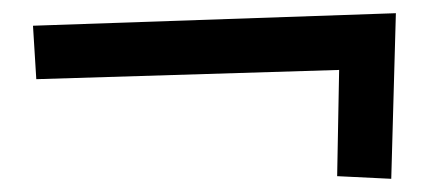

<svg xmlns="http://www.w3.org/2000/svg" viewBox="-20 -343 650 291"><path d="M573 -72 491 -76 494 -237 35 -223 30 -304 580 -323Z"/></svg>

Font: ZCOOL KuaiLe
Style: Regular
Weight: 400
Designer: Lui Bingke
Foundry: ZCOOL
Version: Version 3.51;August 12, 2021;FontCreator 13.0.0.2613 64-bit